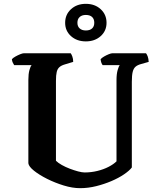

<svg xmlns="http://www.w3.org/2000/svg" viewBox="-20 -982 825 1002"><path d="M398 0Q358 0 312.5 -14Q267 -28 226 -48.5Q185 -69 157.5 -91Q130 -113 128 -130V-565Q128 -596 133.5 -616Q139 -636 145 -642H54Q51 -647 47 -654.5Q43 -662 42 -673Q48 -680 60.5 -687Q73 -694 85.5 -699Q98 -704 104 -704H349Q353 -699 357.5 -687Q362 -675 362 -659L319 -646Q301 -641 290.5 -632Q280 -623 276 -606.5Q272 -590 272 -560V-143Q283 -132 302.5 -121Q322 -110 344.5 -101.5Q367 -93 387.5 -87.5Q408 -82 422 -82Q456 -82 488.5 -90Q521 -98 547 -111.5Q573 -125 588 -140V-564Q588 -596 594 -616.5Q600 -637 605 -642H516Q512 -646 509 -654.5Q506 -663 505 -673Q511 -680 523 -687Q535 -694 547.5 -699Q560 -704 566 -704H742Q747 -698 751 -687Q755 -676 756 -659L717 -648Q698 -643 687.5 -634Q677 -625 672.5 -607Q668 -589 668 -555V-108Q655 -91 627 -72Q599 -53 561.5 -37Q524 -21 482 -10.5Q440 0 398 0ZM428 -766Q381 -766 350.5 -793.5Q320 -821 320 -863Q320 -906 350.5 -934Q381 -962 428 -962Q475 -962 505.5 -934Q536 -906 536 -863Q536 -821 505.5 -793.5Q475 -766 428 -766ZM428 -823Q449 -823 460.5 -833.5Q472 -844 472 -863Q472 -883 460.5 -893.5Q449 -904 428 -904Q408 -904 396 -893.5Q384 -883 384 -863Q384 -844 396 -833.5Q408 -823 428 -823Z"/></svg>

Font: Texturina Medium 12pt
Style: Bold
Weight: 700
Version: Version 1.002